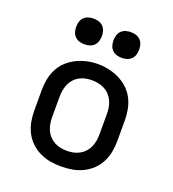

<svg xmlns="http://www.w3.org/2000/svg" viewBox="-137 -854 874 968"><g transform="rotate(20 300.0 -370.5)"><path d="M300 8Q270 8 241 3Q212 -2 185 -15Q158 -28 136.5 -48.5Q115 -69 101.5 -95.5Q88 -122 82.5 -151Q77 -180 77 -210V-320Q77 -350 82.5 -379Q88 -408 101.5 -434.5Q115 -461 137 -481.5Q159 -502 185.5 -515Q212 -528 241 -534.5Q270 -541 300 -541Q330 -541 359 -534.5Q388 -528 414.5 -515Q441 -502 463 -481.5Q485 -461 498.5 -434.5Q512 -408 517.5 -379Q523 -350 523 -320V-210Q523 -180 517.5 -151Q512 -122 498.5 -95.5Q485 -69 463.5 -48.5Q442 -28 415 -15Q388 -2 359 3Q330 8 300 8ZM300 -76Q318 -76 335 -79.5Q352 -83 367.5 -91.5Q383 -100 395 -113Q407 -126 414 -142Q421 -158 424 -175Q427 -192 427 -210V-320Q427 -338 424 -355.5Q421 -373 413.5 -389Q406 -405 394 -418Q382 -431 366.5 -439Q351 -447 333.5 -450.5Q316 -454 298 -454Q281 -454 264 -450.5Q247 -447 231.5 -438.5Q216 -430 204.5 -417Q193 -404 186 -388Q179 -372 176 -354.5Q173 -337 173 -320V-210Q173 -192 176 -175Q179 -158 186 -142Q193 -126 205 -113Q217 -100 232.5 -91.5Q248 -83 265 -79.5Q282 -76 300 -76ZM400 -611Q386 -611 372.5 -615Q359 -619 349 -629Q339 -639 335 -652.5Q331 -666 331 -680Q331 -694 335 -707.5Q339 -721 349 -731Q359 -741 372.5 -745Q386 -749 400 -749Q414 -749 427.5 -745Q441 -741 451 -731Q461 -721 465 -707.5Q469 -694 469 -680Q469 -666 465 -652.5Q461 -639 451 -629Q441 -619 427.5 -615Q414 -611 400 -611ZM200 -611Q186 -611 172.5 -615Q159 -619 149 -629Q139 -639 135 -652.5Q131 -666 131 -680Q131 -694 135 -707.5Q139 -721 149 -731Q159 -741 172.5 -745Q186 -749 200 -749Q214 -749 227.5 -745Q241 -741 251 -731Q261 -721 265 -707.5Q269 -694 269 -680Q269 -666 265 -652.5Q261 -639 251 -629Q241 -619 227.5 -615Q214 -611 200 -611Z"/></g></svg>

Font: Iosevka Curly Medium Extended
Style: Regular
Weight: 500
Width: 7
Monospace: yes
Designer: Belleve Invis
Foundry: Belleve Invis
Version: Version 11.1.0; ttfautohint (v1.8.3)